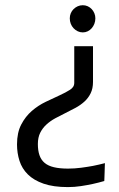

<svg xmlns="http://www.w3.org/2000/svg" viewBox="-20 -727 466 755"><path d="M46.9 -159.2Q46.9 -205.6 63.5 -237.3Q80.1 -269.1 105.2 -290.8Q130.4 -312.5 159.4 -326.4Q188.5 -340.4 213.6 -351.8Q238.8 -363.3 255.4 -374Q272 -384.8 272 -399.9V-545.4H345.7V-404.8Q345.7 -378.9 336.4 -360.1Q327.2 -341.3 311.8 -327.4Q296.4 -313.5 277.1 -303Q257.8 -292.5 237.3 -282.5Q216.8 -272.5 197.5 -262Q178.2 -251.5 162.9 -237.6Q147.5 -223.7 138.2 -205.1Q128.9 -186.6 128.9 -160.7Q128.9 -134.8 135.3 -116.5Q141.6 -98.2 155.5 -86.5Q169.5 -74.7 192.2 -69.4Q214.9 -64 247.6 -64Q273.4 -64 299.1 -67.4Q324.7 -70.8 345.7 -74.7Q370.1 -79.6 392.6 -85.5Q392.6 -84.5 392.1 -73.8Q391.6 -63 391.4 -50.3Q391.1 -37.6 390.6 -26.9Q390.1 -16.2 390.1 -15.2Q368.2 -8.8 344.2 -3.5Q323.7 0.9 298.3 4.8Q273 8.7 247.1 8.7Q190 8.7 151.4 -4.7Q112.8 -18.1 89.6 -41.1Q66.4 -64 56.7 -94.5Q46.9 -125 46.9 -159.2ZM355 -654.8Q355 -643.6 351.1 -633.5Q347.2 -623.5 340.6 -616Q334 -608.4 325 -604Q315.9 -599.6 305.7 -599.6Q294.9 -599.6 285.7 -604Q276.4 -608.4 269.3 -616Q262.2 -623.5 258.3 -633.5Q254.4 -643.6 254.4 -654.8Q254.4 -665.5 258.3 -674.8Q262.2 -684.1 269.3 -691.2Q276.4 -698.2 285.7 -702.4Q294.9 -706.5 305.7 -706.5Q315.9 -706.5 325 -702.4Q334 -698.2 340.6 -691.2Q347.2 -684.1 351.1 -674.8Q355 -665.5 355 -654.8Z"/></svg>

Font: Mako
Style: Regular
Weight: 400
Designer: vernon adams
Foundry: vernon adams
Version: Version 1.000